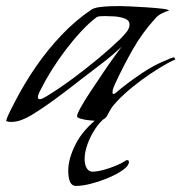

<svg xmlns="http://www.w3.org/2000/svg" viewBox="-20 -396 598 633"><path d="M16 6Q8 6 0 3Q5 -14 14.5 -32Q24 -50 32 -66Q61 -122 99 -177Q137 -232 183 -280.5Q229 -329 281 -364Q290 -370 308 -372.5Q326 -375 345.5 -375.5Q365 -376 375 -376Q381 -376 406 -375Q431 -374 461 -372Q491 -370 513.5 -367.5Q536 -365 537 -361Q525 -358 512 -351Q499 -344 491 -334Q449 -288 418 -233.5Q387 -179 361 -123Q358 -116 354.5 -108Q351 -100 351 -92Q351 -86 354 -86Q356 -86 359 -88Q362 -90 363 -91Q398 -121 444.5 -152.5Q491 -184 534 -200Q535 -201 543 -204Q551 -207 552 -207Q555 -207 556 -204.5Q557 -202 558 -200Q535 -190 505 -171.5Q475 -153 444.5 -130.5Q414 -108 388.5 -84.5Q363 -61 348 -41Q344 -35 341 -29Q338 -23 334 -16Q328 -4 316 -1Q304 2 291 2Q287 2 273 0.5Q259 -1 246.5 -4.5Q234 -8 234 -13Q234 -20 246.5 -42.5Q259 -65 279 -95Q299 -125 319.5 -155.5Q340 -186 357 -209.5Q374 -233 381 -242Q349 -212 313.5 -185Q278 -158 243 -131Q205 -101 165 -71.5Q125 -42 83 -16Q68 -7 51 -0.5Q34 6 16 6ZM111 -69Q117 -69 125.5 -74Q134 -79 139 -82Q178 -106 220.5 -137.5Q263 -169 304 -203Q345 -237 377 -268Q385 -276 396 -289Q407 -302 407 -315Q407 -329 391 -335Q375 -341 355.5 -342Q336 -343 326 -343Q320 -343 311 -342.5Q302 -342 297 -338Q274 -321 248 -293Q222 -265 196.5 -231.5Q171 -198 150.5 -165Q130 -132 117 -106Q114 -101 109.5 -91.5Q105 -82 105 -75Q105 -69 111 -69ZM230 217Q205 217 205 166Q205 128 229 80Q253 32 308 -11Q319 -11 322 -9.5Q325 -8 325 -6Q309 6 293.5 29.5Q278 53 268.5 79.5Q259 106 259 128Q259 147 266 158.5Q273 170 284 170Q299 170 320 164.5Q341 159 361.5 150.5Q382 142 395 133Q396 132 400 132Q405 132 405 138Q405 150 386.5 163.5Q368 177 340 189Q312 201 282.5 209Q253 217 230 217Z"/></svg>

Font: My Soul
Style: Regular
Weight: 400
Designer: Robert E. Leuschke
Foundry: Robert E. Leuschke
Version: Version 1.010; ttfautohint (v1.8.4.7-5d5b)